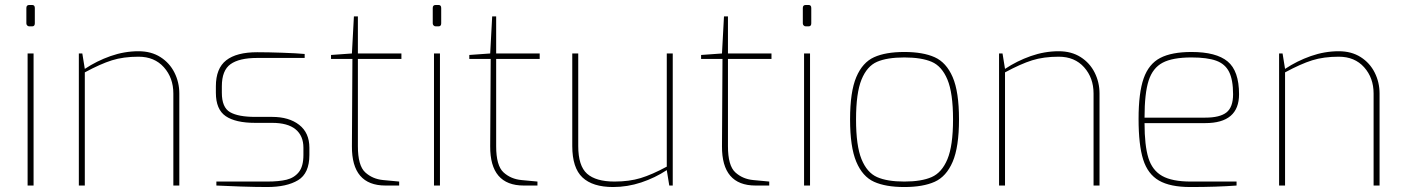

<svg xmlns="http://www.w3.org/2000/svg" viewBox="-20 -746 5654 772"><path d="M86 -652V-714Q86 -726 98 -726H109Q120 -726 120 -714V-652Q120 -640 109 -640H98Q93 -640 89.5 -643.5Q86 -647 86 -652ZM91 -531H115V0H91Z M297 -531H311L321 -469Q369 -501 424.5 -520.5Q480 -540 537 -540Q588 -540 625 -516.5Q662 -493 681.5 -454Q701 -415 701 -370V0H677V-370Q677 -433 639 -475.5Q601 -518 537 -518Q476 -518 430 -503.5Q384 -489 321 -455V0H297Z M850 0V-16H1054Q1102 -16 1132.5 -23.5Q1163 -31 1181.5 -54Q1200 -77 1200 -123V-152Q1200 -200 1168.5 -226Q1137 -252 1074 -252H1006Q927 -252 887.5 -279Q848 -306 848 -373V-399Q848 -471 889.5 -503.5Q931 -536 1014 -536Q1057 -536 1115 -534Q1173 -532 1205 -529V-513H1014Q942 -513 907 -488Q872 -463 872 -399V-373Q872 -314 905 -295Q938 -276 1006 -276H1074Q1142 -276 1183 -244Q1224 -212 1224 -152V-123Q1224 -49 1178.5 -21.5Q1133 6 1054 6Q1009 6 948.5 4Q888 2 850 0Z M1395 -158 1397 -509H1311V-525L1395 -531L1403 -680H1419V-531H1594V-509H1419V-158Q1419 -80 1448.5 -53Q1478 -26 1521 -22L1585 -16V0H1530Q1394 0 1395 -158Z M1720 -652V-714Q1720 -726 1732 -726H1743Q1754 -726 1754 -714V-652Q1754 -640 1743 -640H1732Q1727 -640 1723.5 -643.5Q1720 -647 1720 -652ZM1725 -531H1749V0H1725Z M1951 -158 1953 -509H1867V-525L1951 -531L1959 -680H1975V-531H2150V-509H1975V-158Q1975 -80 2004.5 -53Q2034 -26 2077 -22L2141 -16V0H2086Q1950 0 1951 -158Z M2281 -159V-531H2305V-159Q2305 -79 2340.5 -47.5Q2376 -16 2451 -16Q2510 -16 2556 -30Q2602 -44 2661 -76V-531H2685V0H2671L2661 -62Q2614 -31 2558.5 -12.5Q2503 6 2445 6Q2363 6 2322 -32.5Q2281 -71 2281 -159Z M2883 -158 2885 -509H2799V-525L2883 -531L2891 -680H2907V-531H3082V-509H2907V-158Q2907 -80 2936.5 -53Q2966 -26 3009 -22L3073 -16V0H3018Q2882 0 2883 -158Z M3208 -652V-714Q3208 -726 3220 -726H3231Q3242 -726 3242 -714V-652Q3242 -640 3231 -640H3220Q3215 -640 3211.5 -643.5Q3208 -647 3208 -652ZM3213 -531H3237V0H3213Z M3398 -266Q3398 -377 3423 -436Q3448 -495 3494.5 -516Q3541 -537 3616 -537Q3691 -537 3738 -516Q3785 -495 3810.5 -436Q3836 -377 3836 -266Q3836 -155 3810.5 -95.5Q3785 -36 3738 -15Q3691 6 3616 6Q3541 6 3494.5 -15Q3448 -36 3423 -95.5Q3398 -155 3398 -266ZM3812 -266Q3812 -372 3789.5 -426Q3767 -480 3726 -497.5Q3685 -515 3616 -515Q3547 -515 3506.5 -497.5Q3466 -480 3444 -426Q3422 -372 3422 -266Q3422 -160 3444 -106Q3466 -52 3506.5 -34Q3547 -16 3616 -16Q3685 -16 3726 -34Q3767 -52 3789.5 -106Q3812 -160 3812 -266Z M3997 -531H4011L4021 -469Q4069 -501 4124.5 -520.5Q4180 -540 4237 -540Q4288 -540 4325 -516.5Q4362 -493 4381.5 -454Q4401 -415 4401 -370V0H4377V-370Q4377 -433 4339 -475.5Q4301 -518 4237 -518Q4176 -518 4130 -503.5Q4084 -489 4021 -455V0H3997Z M4558 -268Q4558 -373 4578.5 -431Q4599 -489 4645 -513Q4691 -537 4771 -537Q4870 -537 4916 -499Q4962 -461 4962 -367Q4962 -251 4826 -251H4582Q4582 -161 4597.5 -111Q4613 -61 4653 -38.5Q4693 -16 4768 -16H4952V0Q4872 6 4766 6Q4685 6 4640 -20Q4595 -46 4576.5 -104.5Q4558 -163 4558 -268ZM4826 -273Q4885 -273 4911.5 -294Q4938 -315 4938 -367Q4938 -425 4922 -457Q4906 -489 4870 -502Q4834 -515 4771 -515Q4695 -515 4655 -494Q4615 -473 4598.5 -422Q4582 -371 4582 -273Z M5123 -531H5137L5147 -469Q5195 -501 5250.5 -520.5Q5306 -540 5363 -540Q5414 -540 5451 -516.5Q5488 -493 5507.5 -454Q5527 -415 5527 -370V0H5503V-370Q5503 -433 5465 -475.5Q5427 -518 5363 -518Q5302 -518 5256 -503.5Q5210 -489 5147 -455V0H5123Z"/></svg>

Font: Exo Thin
Style: Regular
Weight: 250
Designer: Natanael Gama
Foundry: Natanael Gama
Version: Version 1.500; ttfautohint (v1.6)